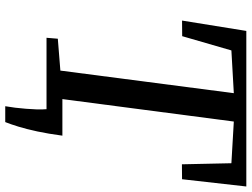

<svg xmlns="http://www.w3.org/2000/svg" viewBox="-131 -652 936 714"><g transform="rotate(90 337.0 -295.0)"><path d="M375 153.5Q378 136.5 380.5 116.5Q383 96.5 384.5 76.2Q386 56 386.8 36.5Q387.5 17 386 0L332 -59H484.5Q477.5 -6.5 468.8 34.2Q460 75 451 104.2Q442 133.5 434 153.5ZM120.5 0 124 -42 242.5 -51.5 326.5 -696.5 167.5 -687.5 114.5 -504.5 56.5 -504 95 -743H673.5L646.5 -504L591 -503.5L587 -687.5L432 -696.5L347.5 -51.5L469.5 -42L466 0Z"/></g></svg>

Font: Merriweather 24pt
Style: Italic
Weight: 400
Italic angle: -7.8°
Designer: Eben Sorkin
Foundry: Eben Sorkin
Version: Version 2.101